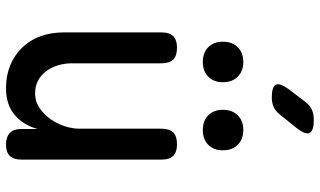

<svg xmlns="http://www.w3.org/2000/svg" viewBox="-233 -823 1066 640"><g transform="rotate(90 300.0 -503.0)"><path d="M409 -234V-508Q409 -535 421.5 -547.5Q434 -560 461 -560Q487 -560 499.5 -547.5Q512 -535 512 -508V-41Q512 -15 499.5 -2.5Q487 10 462 10Q437 10 423.5 -2.5Q410 -15 410 -41V-95Q396 -46 362 -18Q328 10 274 10Q232 10 198 -4Q164 -18 139 -43.5Q114 -69 101 -104.5Q88 -140 88 -183V-508Q88 -535 100.5 -547.5Q113 -560 139 -560Q166 -560 178.5 -547.5Q191 -535 191 -508V-210Q191 -186 197.5 -164Q204 -142 216.5 -125Q229 -108 247.5 -97.5Q266 -87 292 -87Q318 -87 339.5 -101.5Q361 -116 376.5 -137.5Q392 -159 400.5 -185Q409 -211 409 -234ZM413 -646Q383 -646 364.5 -664Q346 -682 346 -713Q346 -744 364.5 -762.5Q383 -781 413 -781Q444 -781 462.5 -762.5Q481 -744 481 -713Q481 -682 462.5 -664Q444 -646 413 -646ZM187 -646Q156 -646 137.5 -664Q119 -682 119 -713Q119 -744 137.5 -762.5Q156 -781 187 -781Q217 -781 235.5 -762.5Q254 -744 254 -713Q254 -682 235.5 -664Q217 -646 187 -646ZM305 -876Q269 -876 262.5 -889.5Q256 -903 277 -932L319 -987Q331 -1003 345.5 -1009.5Q360 -1016 380 -1016Q416 -1016 423 -1002Q430 -988 407 -959L362 -903Q351 -889 337 -882.5Q323 -876 305 -876Z"/></g></svg>

Font: Maple Mono Medium
Style: Regular
Weight: 500
Monospace: yes
Designer: subframe7536
Version: Version 7.000